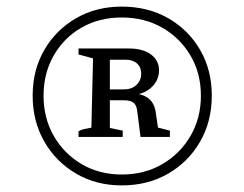

<svg xmlns="http://www.w3.org/2000/svg" viewBox="-20 -763 740 582"><path d="M349 -201Q272 -201 211 -236.5Q150 -272 114.5 -333.5Q79 -395 79 -473Q79 -551 114.5 -612Q150 -673 211 -708Q272 -743 349 -743Q428 -743 489.5 -708Q551 -673 586.5 -612Q622 -551 622 -473Q622 -395 586.5 -333.5Q551 -272 489.5 -236.5Q428 -201 349 -201ZM218 -348V-365Q226 -370 236 -372Q246 -374 257 -376L262 -586L218 -598V-616H313V-375L352 -367V-348ZM349 -234Q418 -234 472 -265.5Q526 -297 557.5 -351Q589 -405 589 -473Q589 -541 557.5 -594.5Q526 -648 472 -679Q418 -710 349 -710Q281 -710 227.5 -679.5Q174 -649 143 -595Q112 -541 112 -473Q112 -405 143 -351Q174 -297 227.5 -265.5Q281 -234 349 -234ZM406 -348 396 -426Q394 -444 385 -451.5Q376 -459 356 -459H287V-492H356Q379 -492 393.5 -505.5Q408 -519 408 -540Q408 -559 395.5 -570.5Q383 -582 361 -582H287V-616H371Q413 -616 437.5 -598Q462 -580 462 -550Q462 -521 441.5 -500.5Q421 -480 387 -475L379 -482Q414 -478 431 -464Q448 -450 452 -423L463 -348L436 -382L495 -367V-348Z"/></svg>

Font: Piazzolla 24pt Medium
Style: Regular
Weight: 500
Designer: Juan Pablo del Peral
Foundry: Huerta Tipografica
Version: Version 2.005